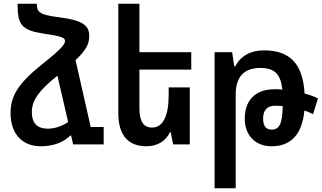

<svg xmlns="http://www.w3.org/2000/svg" viewBox="-20 -780 1737 1037"><path d="M375 0H540V-94H470L388 -455C448 -512 462 -545 462 -586C462 -644 424 -671 297 -687C196 -700 179 -712 179 -760H75C75 -645 95 -617 218 -598C317 -584 331 -575 331 -559C331 -543 317 -520 220 -443C86 -337 37 -269 37 -170C37 -52 105 10 200 10C276 10 328 -16 360 -48H364L375 0ZM152 -175C152 -239 192 -293 290 -371V-372L348 -121C311 -96 272 -85 238 -85C184 -85 152 -112 152 -175Z M1005 -308H891V-267C891 -151 859 -91 801 -91C757 -91 733 -123 733 -194V-404H1013V-498H733V-760H619V-169C619 -47 675 10 770 10C832 10 876 -19 898 -66H902L915 0H1005Z M1139 237H1253V-269C1253 -366 1299 -413 1386 -413C1462 -413 1496 -381 1505 -296C1491 -298 1477 -298 1464 -298C1360 -298 1302 -240 1302 -139C1302 -50 1358 10 1447 10C1552 10 1612 -55 1624 -183C1641 -177 1657 -171 1671 -163L1697 -249C1676 -259 1652 -268 1625 -275C1616 -434 1547 -508 1406 -508C1332 -508 1278 -476 1251 -422H1245L1234 -498H1139ZM1401 -141C1401 -183 1423 -209 1464 -209C1478 -209 1493 -208 1507 -207C1505 -113 1490 -80 1447 -80C1416 -80 1401 -100 1401 -141Z"/></svg>

Font: Noto Sans Armenian Condensed SemiBold
Style: Regular
Weight: 600
Width: 3
Designer: Monotype Design Team
Foundry: Monotype Imaging Inc.
Version: Version 2.008